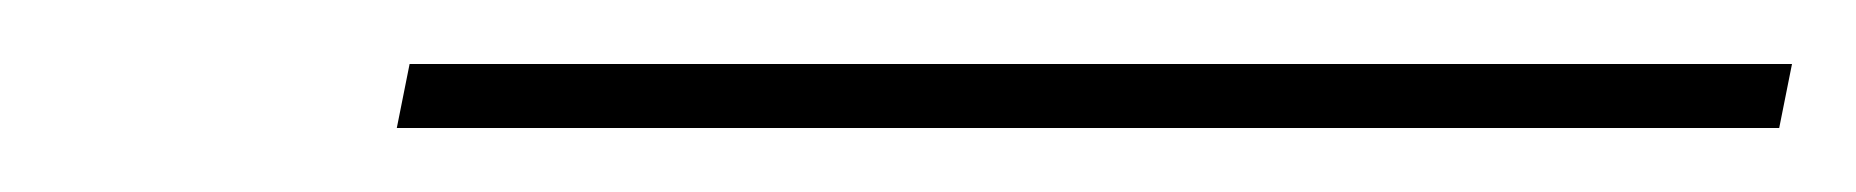

<svg xmlns="http://www.w3.org/2000/svg" viewBox="-20 -805 580 60"><path d="M104 -765H536L540 -785H108Z"/></svg>

Font: Noto Serif Display SemiCondensed Black
Style: Italic
Weight: 900
Width: 4
Italic angle: -12°
Designer: Monotype Design Team
Foundry: Monotype Imaging Inc.
Version: Version 2.009